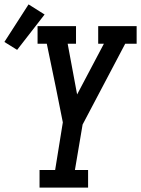

<svg xmlns="http://www.w3.org/2000/svg" viewBox="-89 -854 642 874"><path d="M91 0V-80H162L197 -297L165 -457L124 -655H82V-735H257V-655H219L262 -424L384 -655H358V-735H533V-655H481L287 -287L252 -80H312V0ZM-11 -627 -69 -663 41 -834 114 -788Z"/></svg>

Font: Iosevka Slab Medium
Style: Italic
Weight: 500
Italic angle: -9°
Monospace: yes
Designer: Belleve Invis
Foundry: Belleve Invis
Version: Version 11.1.0; ttfautohint (v1.8.3)